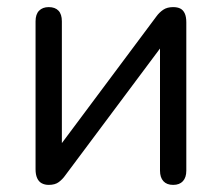

<svg xmlns="http://www.w3.org/2000/svg" viewBox="-20 -513 624 540"><path d="M117 7Q106 7 97.5 2.5Q89 -2 84.5 -12Q80 -22 80 -37V-453Q80 -473 90 -483Q100 -493 117 -493Q135 -493 144.5 -483Q154 -473 154 -453V-77H129L420 -467Q428 -478 439 -485.5Q450 -493 467 -493Q479 -493 487 -489Q495 -485 499.5 -475.5Q504 -466 504 -450V-33Q504 -14 494.5 -3.5Q485 7 467 7Q449 7 439.5 -3.5Q430 -14 430 -33V-410H455L163 -19Q156 -9 145.5 -1Q135 7 117 7Z"/></svg>

Font: Nunito
Style: Regular
Weight: 400
Designer: Vernon Adams
Foundry: Vernon Adams
Version: Version 3.602